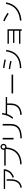

<svg xmlns="http://www.w3.org/2000/svg" viewBox="3310 -4168 879 7540"><g transform="rotate(-90 3750.0 -398.5)"><path d="M422.9 -429.7V-577.1H480.5V-429.7Q480.5 -231.9 402.6 -121.8Q324.7 -11.7 162.1 20.5L139.6 -29.3Q239.7 -49.8 301.8 -98.1Q363.8 -146.5 393.3 -227.5Q422.9 -308.6 422.9 -429.7ZM97.7 -690.4H873V-637.7Q845.7 -508.8 769 -421.4Q692.4 -334 567.4 -290L539.1 -340.8Q654.8 -382.8 720.7 -454.6Q786.6 -526.4 810.5 -637.7H97.7Z M1667.5 -615.2H1016.6V-671.9H1640.6Q1636.7 -686.5 1636.7 -701.2Q1636.7 -732.9 1652.3 -759.8Q1668 -786.6 1694.6 -802.5Q1721.2 -818.4 1752.9 -818.4Q1785.2 -818.4 1812 -802.5Q1838.9 -786.6 1854.5 -759.8Q1870.1 -732.9 1870.1 -701.2Q1870.1 -669.4 1854.5 -642.6Q1838.9 -615.7 1812 -599.9Q1785.2 -584 1752.9 -584Q1738.8 -584 1726.1 -586.9Q1715.3 -398.4 1636.5 -266.6Q1557.6 -134.8 1414.3 -64.5Q1271 5.9 1068.4 10.7L1060.5 -44.9Q1253.4 -49.8 1387 -116.2Q1520.5 -182.6 1591.3 -308.1Q1662.1 -433.6 1667.5 -615.2ZM1821.3 -701.2Q1821.3 -719.2 1812.3 -735.1Q1803.2 -751 1787.4 -760.3Q1771.5 -769.5 1752.9 -769.5Q1734.9 -769.5 1719 -760.3Q1703.1 -751 1693.8 -735.1Q1684.6 -719.2 1684.6 -701.2Q1684.6 -681.6 1694.6 -665.5Q1704.6 -649.4 1721.2 -640.6H1727.5V-637.7Q1740.7 -632.8 1752.9 -632.8Q1771.5 -632.8 1787.4 -641.8Q1803.2 -650.9 1812.3 -666.7Q1821.3 -682.6 1821.3 -701.2Z M2589.8 -449.2V-733.4H2652.3V-450.2Q2652.3 -284.7 2596.2 -184.3Q2540 -84 2418 -35.4Q2295.9 13.2 2091.8 18.6L2085.9 -37.1Q2274.4 -42.5 2383.5 -84.2Q2492.7 -126 2541.3 -213.4Q2589.8 -300.8 2589.8 -449.2ZM2043 -733.4H2104.5V-307.6H2043Z M3397.5 -439.5V-559.6H3042Q3019 -493.2 2983.9 -434.8Q2948.7 -376.5 2899.4 -321.3L2854.5 -352.5Q2929.7 -439.5 2970.5 -536.1Q3011.2 -632.8 3025.4 -756.8L3083 -752.9Q3074.7 -674.3 3058.1 -613.3H3710V-559.6H3457V-439.5Q3457 -293.5 3409.9 -197Q3362.8 -100.6 3265.4 -48.3Q3168 3.9 3014.6 14.6L3002.9 -39.1Q3142.6 -48.8 3229 -93.8Q3315.4 -138.7 3356.4 -223.1Q3397.5 -307.6 3397.5 -439.5Z M3850.6 -384.8H4586.9V-322.3H3850.6Z M5502 -601.6 5559.6 -593.8Q5533.2 -397.9 5447 -268.6Q5360.8 -139.2 5212.2 -72.8Q5063.5 -6.3 4848.6 -1L4840.8 -57.6Q5043 -62 5181.2 -122.3Q5319.3 -182.6 5398.7 -301.5Q5478 -420.4 5502 -601.6ZM4801.8 -441.4 4812.5 -494.1Q4893.6 -483.9 4967.8 -470.2Q5042 -456.5 5127 -436.5L5115.2 -383.8Q5030.3 -404.8 4955.8 -418.2Q4881.3 -431.6 4801.8 -441.4ZM4842.8 -666 4853.5 -718.8Q4936.5 -709.5 5014.6 -695.8Q5092.8 -682.1 5183.6 -661.1L5171.9 -608.4Q5080.6 -629.4 5002.4 -643.1Q4924.3 -656.7 4842.8 -666Z M6312.5 -38.1H5802.7V-90.8H6312.5V-274.4H5833V-326.2H6312.5V-490.2H5802.7V-543.9H6371.1V14.6H6312.5Z M7369.1 -608.4 7425.8 -596.7Q7376.5 -324.7 7198.5 -173.1Q7020.5 -21.5 6718.8 4.9L6710 -52.7Q6993.2 -78.1 7157.2 -216.6Q7321.3 -355 7369.1 -608.4ZM6684.6 -661.1 6710 -712.9Q6858.9 -650.4 7011.7 -546.9L6981.4 -496.1Q6837.9 -594.2 6684.6 -661.1Z"/></g></svg>

Font: Pretendard JP Light
Style: Regular
Weight: 300
Designer: Base glyphs from Inter by Rasmus Andersson; Hangeul glyphs from Noto Sans CJK(Source Han Sans) by Jang Soo-young and Kan
Foundry: Kil Hyung-jin
Version: Version 1.309